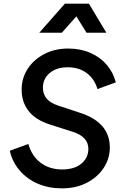

<svg xmlns="http://www.w3.org/2000/svg" viewBox="-20 -1024 689 1056"><path d="M321 12Q248 12 188.5 -13.5Q129 -39 88.5 -86Q48 -133 34 -195L136 -232Q155 -165 204 -128.5Q253 -92 322 -92Q389 -92 427.5 -124Q466 -156 466 -205Q466 -271 383 -298L252 -340Q175 -365 137 -414Q99 -463 99 -531Q99 -594 132 -645Q165 -696 223 -726.5Q281 -757 355 -757Q423 -757 477.5 -733Q532 -709 567.5 -667Q603 -625 617 -571L516 -534Q500 -590 457 -622Q414 -654 353 -654Q291 -654 253.5 -622.5Q216 -591 216 -541Q216 -507 236.5 -482Q257 -457 301 -443L422 -403Q584 -350 584 -213Q584 -151 550 -100Q516 -49 457 -18.5Q398 12 321 12ZM196 -844 337 -1004H469L565 -844H456L400 -934L320 -844Z"/></svg>

Font: Plus Jakarta Sans SemiBold
Style: Italic
Weight: 600
Italic angle: -8°
Designer: Gumpita Rahayu
Foundry: Tokotype
Version: Version 2.071; ttfautohint (v1.8.4.7-5d5b);gftools[0.9.29]